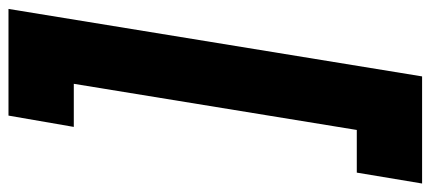

<svg xmlns="http://www.w3.org/2000/svg" viewBox="-344 -486 990 441"><g transform="rotate(90 150.5 -265.0)"><path d="M122 60H221L195 210H-50L105 -740H351L326 -590H228Z"/></g></svg>

Font: Georama SemiCondensed Black
Style: Italic
Weight: 900
Width: 4
Italic angle: -9°
Designer: Jean-Baptiste Levee
Foundry: Production Type
Version: Version 1.000